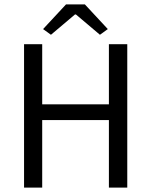

<svg xmlns="http://www.w3.org/2000/svg" viewBox="-20 -858 692 878"><path d="M90 0V-656H173V-381H478V-656H562V0H478V-309H173V0ZM177 -725 282 -838H368L473 -725L437 -699L327 -792H323L213 -699Z"/></svg>

Font: Toshiba Sans
Style: Regular
Weight: 400
Designer: Paul D. Hunt
Foundry: Toshiba Corporation
Version: Version 2.020;PS 2.0;hotconv 1.0.86;makeotf.lib2.5.63406